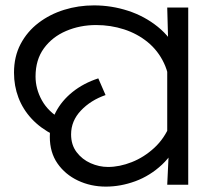

<svg xmlns="http://www.w3.org/2000/svg" viewBox="-20 -686 781 713"><path d="M179 -185Q130 -210 97.5 -245Q65 -280 48.5 -323.5Q32 -367 32 -416Q32 -476 56.5 -522.5Q81 -569 123 -601Q165 -633 218 -649.5Q271 -666 329 -666Q394 -666 455.5 -646Q517 -626 566 -586.5Q615 -547 644 -487Q673 -427 673 -347L611 -344Q611 -405 589 -451.5Q567 -498 528.5 -529.5Q490 -561 440.5 -577Q391 -593 337 -593Q277 -593 225.5 -571Q174 -549 143 -506.5Q112 -464 112 -402Q112 -356 135.5 -313.5Q159 -271 208 -243L179 -185ZM373 7Q317 7 269.5 -15.5Q222 -38 193.5 -79Q165 -120 165 -178Q165 -227 187 -269.5Q209 -312 249.5 -344.5Q290 -377 345 -395L372 -333Q317 -314 280.5 -275.5Q244 -237 244 -187Q244 -148 264.5 -121Q285 -94 316.5 -80Q348 -66 381 -66Q424 -66 469.5 -84Q515 -102 553 -137Q591 -172 612 -224L650 -180Q626 -116 581.5 -74.5Q537 -33 482.5 -13Q428 7 373 7ZM606 -106 601 -144V-471L605 -511L601 -658H679V0H601Z"/></svg>

Font: loriya25
Style: Book
Weight: 400
Designer: Jelle Bosma - Monotype Design Team
Foundry: Monotype Imaging Inc.
Version: Version 2.003